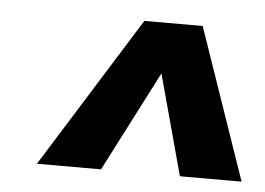

<svg xmlns="http://www.w3.org/2000/svg" viewBox="-35 -885 552 400"><g transform="rotate(5 241.5 -685.0)"><path d="M374 -843 483 -527H354L297 -737L189 -527H55L252 -843Z"/></g></svg>

Font: Fira Sans Extra Condensed SemiBold
Style: Italic
Weight: 600
Width: 3
Italic angle: -8°
Designer: Carrois Corporate & Edenspiekermann AG
Foundry: Carrois Corporate GbR & Edenspiekermann AG
Version: Version 4.203